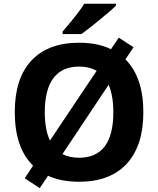

<svg xmlns="http://www.w3.org/2000/svg" viewBox="-20 -951 836 1015"><path d="M410.2 -771C433.1 -787.1 465.3 -812 506.3 -845.7C546.9 -878.9 575.7 -903.8 592.8 -920.9V-931.2H425.8C405.3 -898.4 367.2 -849.1 311 -784.2V-771ZM737.8 -357.9C737.8 -481 706.1 -574.2 643.1 -637.2L686 -701.2L607.9 -752L566.9 -690.9C519.5 -713.9 463.4 -725.1 398.9 -725.1C289.1 -725.1 205.1 -693.8 146.5 -631.3C87.4 -568.4 58.1 -477.5 58.1 -358.9C58.1 -232.9 90.3 -138.2 154.8 -75.2L110.8 -8.8L189.9 43.9L233.9 -22C279.3 -1 334 9.8 397.9 9.8C507.3 9.8 591.3 -22 649.9 -85.4C708.5 -148.9 737.8 -239.7 737.8 -357.9ZM216.8 -357.9C216.8 -517.6 278.3 -599.1 398.9 -599.1C433.1 -599.1 463.9 -591.8 491.2 -577.1L244.1 -208C226.1 -245.6 216.8 -295.9 216.8 -357.9ZM579.1 -357.9C579.1 -197.3 518.6 -117.2 397.9 -117.2C364.3 -117.2 335 -123.5 310.1 -136.2L554.2 -502.9C570.8 -464.8 579.1 -416.5 579.1 -357.9Z"/></svg>

Font: Noto Reveo Sans
Style: Bold
Weight: 700
Designer: Monotype Design team
Foundry: Monotype Imaging Inc.
Version: Version 1.04